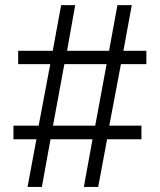

<svg xmlns="http://www.w3.org/2000/svg" viewBox="-20 -739 631 759"><path d="M88.9 0 124 -188.5H33.2V-242.2H132.8L178.7 -485.4H51.8V-538.1H188.5L221.7 -718.8H277.3L245.1 -538.1H411.1L444.3 -718.8H501L467.8 -538.1H558.6V-485.4H458L412.1 -242.2H539.1V-188.5H403.3L368.2 0H311.5L345.7 -188.5H179.7L145.5 0ZM189.5 -242.2H356.4L401.4 -485.4H234.4Z"/></svg>

Font: Min Sans Light
Style: Regular
Weight: 300
Designer: Jinseong-Kim, NotoSansCJK, Nunito
Foundry: Jinseong-Kim
Version: Version 1.400;Glyphs 3.1.2 (3151)